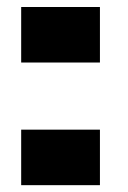

<svg xmlns="http://www.w3.org/2000/svg" viewBox="-20 -542 374 562"><path d="M42 -162.5V0H272.5V-162.5ZM42 -521.5V-359H272.5V-521.5Z"/></svg>

Font: Anybody Expanded Black
Style: Regular
Weight: 900
Width: 7
Designer: Tyler Finck
Foundry: Etcetera Type Company
Version: Version 1.113;gftools[0.9.25]